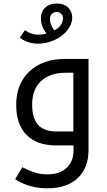

<svg xmlns="http://www.w3.org/2000/svg" viewBox="-20 -815 601 1076"><path d="M245.1 240.2Q143.1 240.2 64.9 189L105 122.1Q137.2 139.2 171.4 150.6Q205.6 162.1 247.1 162.1Q314.9 162.1 353.5 125.7Q392.1 89.4 392.1 28.8V0H293.9Q187.5 0 129.2 -58.6Q70.8 -117.2 70.8 -228Q70.8 -345.7 145.5 -415.3Q220.2 -484.9 345.2 -484.9H476.1V23.9Q476.1 126 415.8 183.1Q355.5 240.2 245.1 240.2ZM391.1 -78.1V-407.2H348.1Q259.3 -407.2 209.7 -360.4Q160.2 -313.5 160.2 -229Q160.2 -150.9 194.1 -114.5Q228 -78.1 296.9 -78.1ZM192.9 -570.3Q137.2 -570.3 90.8 -603.5L119.6 -645.5Q156.7 -620.6 190.9 -620.6Q220.2 -620.6 240.7 -627.4Q209 -668 209 -712.4Q209 -750.5 233.9 -772.9Q258.8 -795.4 298.8 -795.4Q338.9 -795.4 361.8 -772.7Q384.8 -750 384.8 -716.3Q384.8 -680.7 358.2 -646.2Q331.5 -611.8 286.6 -591.1Q241.7 -570.3 192.9 -570.3ZM284.7 -644.5Q311 -658.7 322 -677Q333 -695.3 333 -712.4Q333 -728 322.8 -737.8Q312.5 -747.6 296.9 -747.6Q281.7 -747.6 270.8 -737.8Q259.8 -728 259.8 -707.5Q259.8 -676.8 284.7 -644.5Z"/></svg>

Font: Noto Sans Kufi Arabic
Style: Regular
Weight: 400
Designer: Monotype Design team
Foundry: Monotype Imaging Inc.
Version: Version 1.02